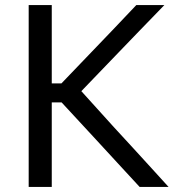

<svg xmlns="http://www.w3.org/2000/svg" viewBox="-20 -733 711 753"><path d="M92.5 0V-713H183V-406H221L338.5 -528.5Q379.5 -571.5 420.5 -614Q461 -656.5 514.5 -713H624.5Q569.5 -656 517 -602Q464.5 -548 413 -494L299 -375.5L426 -235Q460.5 -198 499.5 -155.2Q538.5 -112.5 575.5 -72Q612.5 -31 641 0H527.5Q479.5 -51.5 438 -97Q396.5 -142 357 -185L221.5 -331.5H183V0Z"/></svg>

Font: Heraclito
Style: Regular
Weight: 400
Designer: Kostas Bartsokas (font) & Cristiano Sobral (main changes)
Foundry: Kostas Bartsokas (font) & Cristiano Sobral (main changes)
Version: Version 1.00;July 8, 2020;FontCreator 13.0.0.2655 64-bit